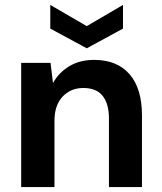

<svg xmlns="http://www.w3.org/2000/svg" viewBox="-20 -759 657 779"><path d="M66 0V-504H185L195 -422Q218 -464 260.5 -490Q303 -516 362 -516Q455 -516 505.5 -458Q556 -400 556 -291V0H422V-278Q422 -338 396.5 -370Q371 -402 318 -402Q267 -402 234 -367Q201 -332 201 -269V0ZM332 -563 184 -643V-739L332 -653L479 -739V-643Z"/></svg>

Font: DM Sans
Style: Bold
Weight: 700
Designer: Colophon Foundry, Jonny Pinhorn
Foundry: Colophon Foundry
Version: Version 4.004; ttfautohint (v1.8.4.7-5d5b)